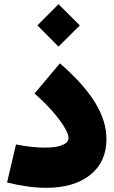

<svg xmlns="http://www.w3.org/2000/svg" viewBox="-20 -893 545 915"><path d="M487.3 -230C487.3 -344.7 416.5 -460 265.6 -591.3L144.5 -447.3C174.3 -421.4 201.7 -394.5 226.6 -366.7C275.4 -311.5 306.6 -261.7 306.6 -235.8C306.6 -206.1 265.1 -189.5 192.9 -189.5C153.3 -189.5 107.4 -194.3 56.2 -204.6L13.7 -23.4C81.5 -6.3 143.6 2 199.7 2C289.1 2 359.4 -18.6 410.6 -60.1C461.9 -101.6 487.3 -158.2 487.3 -230ZM258.8 -670.9 360.4 -772 258.8 -873 158.2 -772Z"/></svg>

Font: Estedad Black
Style: Regular
Weight: 900
Designer: Amin Abedi
Version: Version 7.3